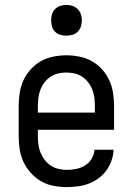

<svg xmlns="http://www.w3.org/2000/svg" viewBox="-20 -753 540 781"><path d="M252 8Q225 8 198 3Q171 -2 147.5 -15.5Q124 -29 105.5 -49.5Q87 -70 75.5 -94.5Q64 -119 60 -146Q56 -173 56 -200V-320Q56 -347 60 -374Q64 -401 75 -425.5Q86 -450 104.5 -470.5Q123 -491 146 -504Q169 -517 196 -522.5Q223 -528 250 -528Q277 -528 304 -522.5Q331 -517 354 -504Q377 -491 395.5 -470.5Q414 -450 425 -425.5Q436 -401 440 -374Q444 -347 444 -320V-225H134V-200Q134 -183 136 -166Q138 -149 144.5 -133Q151 -117 161.5 -103Q172 -89 186.5 -79.5Q201 -70 218 -66Q235 -62 252 -62Q271 -62 290.5 -66Q310 -70 326 -80Q342 -90 352.5 -107Q363 -124 364 -144H442Q441 -121 433.5 -99.5Q426 -78 412.5 -59.5Q399 -41 380.5 -27.5Q362 -14 341 -6Q320 2 297 5Q274 8 252 8ZM366 -295V-320Q366 -337 364 -354Q362 -371 356 -387Q350 -403 339.5 -417Q329 -431 315 -440.5Q301 -450 284 -454Q267 -458 250 -458Q233 -458 216 -454Q199 -450 185 -440.5Q171 -431 160.5 -417Q150 -403 144 -387Q138 -371 136 -354Q134 -337 134 -320V-295ZM250 -608Q237 -608 225 -611.5Q213 -615 204 -624Q195 -633 191.5 -645Q188 -657 188 -670Q188 -683 191.5 -695Q195 -707 204 -716Q213 -725 225 -729Q237 -733 250 -733Q263 -733 275 -729Q287 -725 296 -716Q305 -707 309 -695Q313 -683 313 -670Q313 -657 309 -645Q305 -633 296 -624Q287 -615 275 -611.5Q263 -608 250 -608Z"/></svg>

Font: Iosevka SS18
Style: Regular
Weight: 400
Monospace: yes
Designer: Belleve Invis
Foundry: Belleve Invis
Version: Version 25.1.1; ttfautohint (v1.8.4)